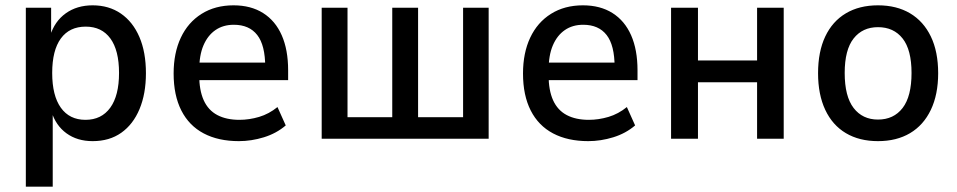

<svg xmlns="http://www.w3.org/2000/svg" viewBox="-20 -521 3595 721"><path d="M77 180V-492H172V-386H168Q185 -441 227 -471Q269 -501 328 -501Q389 -501 434 -470Q479 -439 503.5 -382Q528 -325 528 -246Q528 -169 504 -111.5Q480 -54 435.5 -22.5Q391 9 328 9Q270 9 229.5 -20.5Q189 -50 173 -103H178V180ZM301 -71Q361 -71 394 -116.5Q427 -162 427 -247Q427 -332 394.5 -376.5Q362 -421 302 -421Q241 -421 208.5 -376.5Q176 -332 176 -247Q176 -162 208.5 -116.5Q241 -71 301 -71Z M877 9Q800 9 745 -20Q690 -49 661 -106Q632 -163 632 -245Q632 -322 659 -379.5Q686 -437 737 -469Q788 -501 857 -501Q922 -501 968 -472Q1014 -443 1038 -388.5Q1062 -334 1062 -257V-220H711V-286H992L976 -269Q976 -351 946 -389.5Q916 -428 858 -428Q818 -428 789 -408Q760 -388 744 -350.5Q728 -313 728 -256V-240Q728 -182 745 -144.5Q762 -107 796 -89Q830 -71 879 -71Q916 -71 953 -82Q990 -93 1022 -119L1053 -50Q1018 -20 971 -5.5Q924 9 877 9Z M1188 0V-492H1285V-81H1453V-492H1550V-81H1719V-492H1815V0Z M2189 9Q2112 9 2057 -20Q2002 -49 1973 -106Q1944 -163 1944 -245Q1944 -322 1971 -379.5Q1998 -437 2049 -469Q2100 -501 2169 -501Q2234 -501 2280 -472Q2326 -443 2350 -388.5Q2374 -334 2374 -257V-220H2023V-286H2304L2288 -269Q2288 -351 2258 -389.5Q2228 -428 2170 -428Q2130 -428 2101 -408Q2072 -388 2056 -350.5Q2040 -313 2040 -256V-240Q2040 -182 2057 -144.5Q2074 -107 2108 -89Q2142 -71 2191 -71Q2228 -71 2265 -82Q2302 -93 2334 -119L2365 -50Q2330 -20 2283 -5.5Q2236 9 2189 9Z M2500 0V-492H2601V-294H2823V-492H2923V0H2823V-212H2601V0Z M3277 9Q3207 9 3156.5 -21Q3106 -51 3079 -108.5Q3052 -166 3052 -246Q3052 -327 3079 -384Q3106 -441 3156.5 -471Q3207 -501 3277 -501Q3347 -501 3397.5 -471Q3448 -441 3475.5 -384Q3503 -327 3503 -246Q3503 -166 3475.5 -108.5Q3448 -51 3397.5 -21Q3347 9 3277 9ZM3277 -72Q3336 -72 3369.5 -115.5Q3403 -159 3403 -247Q3403 -334 3369.5 -376.5Q3336 -419 3277 -419Q3219 -419 3185.5 -376.5Q3152 -334 3152 -247Q3152 -159 3185.5 -115.5Q3219 -72 3277 -72Z"/></svg>

Font: Nunito Sans 10pt SemiCondensed SemiBold
Style: Regular
Weight: 600
Width: 4
Designer: Vernon Adams
Foundry: Vernon Adams
Version: Version 3.101;gftools[0.9.27]